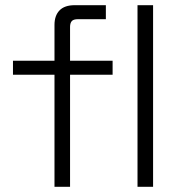

<svg xmlns="http://www.w3.org/2000/svg" viewBox="-20 -720 698 740"><path d="M190 0V-432H30V-486H190V-624Q190 -660 209.5 -680Q229 -700 268 -700H388V-646H280Q263 -646 256.5 -638.5Q250 -631 250 -616V-486H414V-432H250V0ZM510 0V-700H570V0Z"/></svg>

Font: Space Grotesk Light
Style: Regular
Weight: 300
Designer: Florian Karsten
Foundry: Florian Karsten
Version: Version 2.000